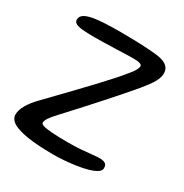

<svg xmlns="http://www.w3.org/2000/svg" viewBox="-149 -727 823 860"><g transform="rotate(30 263.0 -297.0)"><path d="M240.5 17Q186.5 17 138.2 12Q90 7 61 -3Q34.5 -11 21 -24Q7.5 -37 7.5 -54Q7.5 -77 23.2 -104.5Q39 -132 70.5 -164Q91 -185.5 120.8 -216Q150.5 -246.5 184.5 -282Q218.5 -317.5 251.5 -352.5Q284.5 -387.5 312 -418.2Q339.5 -449 356.5 -470.5Q371.5 -488 378 -500.5Q384.5 -513 384.5 -521Q384.5 -528 373.5 -531.8Q362.5 -535.5 341 -535.5Q332 -535.5 307 -534.8Q282 -534 250 -533Q218 -532 188.2 -531.2Q158.5 -530.5 139.5 -530.5Q100 -530.5 76.8 -533Q53.5 -535.5 43.2 -541.8Q33 -548 33 -559.5Q33 -574 44.2 -583.5Q55.5 -593 79 -598.8Q102.5 -604.5 140 -607Q177.5 -609.5 229.5 -609.5Q269 -609.5 312 -608.2Q355 -607 390.5 -604.2Q426 -601.5 442 -597.5Q466.5 -591.5 479 -578.5Q491.5 -565.5 491.5 -546.5Q491.5 -531.5 485.8 -516.8Q480 -502 470.2 -487.2Q460.5 -472.5 448 -457Q438.5 -444 416 -417.8Q393.5 -391.5 363.2 -357Q333 -322.5 299.2 -285.2Q265.5 -248 232.8 -212Q200 -176 173 -147Q152.5 -125 142 -109.8Q131.5 -94.5 131.5 -83.5Q131.5 -77 144.2 -72.5Q157 -68 188.8 -65.5Q220.5 -63 276.5 -63Q312 -63 342.8 -65.5Q373.5 -68 396.8 -70.5Q420 -73 432.5 -73Q445 -73 453.8 -70.2Q462.5 -67.5 467 -61.2Q471.5 -55 471.5 -43.5Q471.5 -30.5 456.2 -20.8Q441 -11 415.8 -3.8Q390.5 3.5 359.5 8Q328.5 12.5 297.8 14.8Q267 17 240.5 17Z"/></g></svg>

Font: Gluten Light
Style: Regular
Weight: 300
Designer: Tyler Finck
Foundry: Etcetera Type Company
Version: Version 1.300